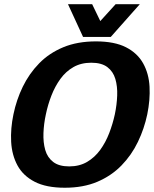

<svg xmlns="http://www.w3.org/2000/svg" viewBox="-20 -870 722 900"><path d="M283.7 10Q196.7 10 142.5 -18Q88.3 -46 62 -94.5Q35.7 -143 32.3 -205Q29 -267 43 -334Q57 -402 86.8 -463.5Q116.7 -525 163.5 -573Q210.3 -621 276.5 -648.5Q342.7 -676 429.7 -676Q516.7 -676 570.5 -648.5Q624.3 -621 651 -573Q677.7 -525 681 -463.5Q684.3 -402 670.3 -334Q656.3 -267 626.5 -205Q596.7 -143 549.5 -94.5Q502.3 -46 436.5 -18Q370.7 10 283.7 10ZM304.3 -90Q352.3 -90 388.2 -111Q424 -132 449.7 -167.3Q475.3 -202.7 492 -246.2Q508.7 -289.7 518.3 -334Q527.7 -379 529.3 -422Q531 -465 520.7 -500Q510.3 -535 483.2 -555.5Q456 -576 408 -576Q360 -576 324.2 -555.5Q288.3 -535 263 -500Q237.7 -465 221 -422Q204.3 -379 195 -334Q185.3 -289.7 183.7 -246.2Q182 -202.7 192 -167.3Q202 -132 229.2 -111Q256.3 -90 304.3 -90ZM382.7 -697 522 -850.3H635.3L499.3 -697ZM486 -697H369.3L298.7 -850.3H412Z"/></svg>

Font: Epunda Sans Light
Style: Italic
Weight: 300
Italic angle: -12.0243°
Designer: Simon Atzbach
Foundry: typofactur
Version: Version 2.204